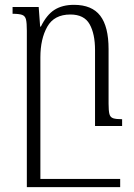

<svg xmlns="http://www.w3.org/2000/svg" viewBox="-20 -521 556 794"><path d="M429 -92Q429 -63 432.5 -49.5Q436 -36 448 -32Q460 -28 485 -28V0H373V-314Q373 -381 350.5 -421Q328 -461 271 -461Q204 -461 175.5 -410.5Q147 -360 147 -284V219H477V253H91V-394Q91 -426 87.5 -440.5Q84 -455 71.5 -459.5Q59 -464 32 -464V-492H140L146 -411H149Q173 -460 205.5 -480.5Q238 -501 286 -501Q360 -501 394.5 -456Q429 -411 429 -318Z"/></svg>

Font: Noto Serif Armenian SemiCondensed Light
Style: Regular
Weight: 300
Width: 4
Designer: Monotype Design Team
Foundry: Monotype Imaging Inc.
Version: Version 2.008; ttfautohint (v1.8.4.7-5d5b)